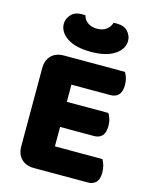

<svg xmlns="http://www.w3.org/2000/svg" viewBox="-124 -920 796 1004"><g transform="rotate(15 274.0 -418.0)"><path d="M65 -442H235V-6Q224 -3 203 0Q182 3 158 3Q115 3 90 -22Q65 -47 65 -90ZM235 -161H65V-513Q65 -556 90 -581Q115 -606 158 -606Q182 -606 203 -603Q224 -600 235 -597ZM158 -240V-376H460Q467 -365 472.5 -348Q478 -331 478 -310Q478 -273 462 -256.5Q446 -240 418 -240ZM158 3V-135H492Q499 -124 504.5 -106Q510 -88 510 -67Q510 -30 494 -13.5Q478 3 450 3ZM158 -469V-606H488Q495 -595 500.5 -578Q506 -561 506 -540Q506 -503 490 -486Q474 -469 446 -469ZM288 -786Q319 -786 338.5 -801Q358 -816 364 -838Q369 -839 373.5 -839Q378 -839 382 -839Q423 -839 442.5 -816Q462 -793 462 -767Q462 -722 416.5 -691.5Q371 -661 288 -661Q205 -661 159.5 -691.5Q114 -722 114 -767Q114 -793 134 -816Q154 -839 194 -839Q199 -839 203 -839Q207 -839 212 -838Q217 -816 237 -801Q257 -786 288 -786Z"/></g></svg>

Font: Baloo Bhaijaan 2 ExtraBold
Style: Regular
Weight: 800
Designer: Sanskriti Dholi, Noopur Datye and Ek Type
Foundry: Ek Type
Version: Version 1.701